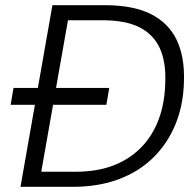

<svg xmlns="http://www.w3.org/2000/svg" viewBox="-20 -720 757 740"><path d="M21 -316 32 -381H401L390 -316ZM59 0 182 -700H384Q493 -700 561 -666Q629 -632 660.5 -567Q692 -502 689 -407Q687 -316 656.5 -241.5Q626 -167 570.5 -112.5Q515 -58 437 -29Q359 0 261 0ZM139 -58H271Q380 -58 456.5 -100.5Q533 -143 574 -220.5Q615 -298 617 -403Q620 -481 596 -534Q572 -587 518 -614.5Q464 -642 374 -642H242Z"/></svg>

Font: DM Sans 18pt Light
Style: Italic
Weight: 300
Italic angle: -10°
Designer: Colophon Foundry, Jonny Pinhorn
Foundry: Colophon Foundry
Version: Version 4.004;gftools[0.9.30]